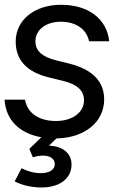

<svg xmlns="http://www.w3.org/2000/svg" viewBox="-20 -578 501 818"><path d="M156.2 220.7C233.4 220.7 284.7 183.6 284.7 122.6C284.7 75.2 247.6 44.4 188.5 42.5L220.7 11.7C340.3 9.8 423.8 -58.1 423.8 -154.3C423.8 -229 376.5 -281.7 274.9 -307.1L219.7 -320.8C158.2 -335.9 130.9 -362.3 130.9 -402.3C130.9 -451.2 175.8 -485.4 239.7 -485.4C303.2 -485.4 349.1 -453.6 359.4 -402.3H445.3C435.1 -498 356.4 -557.6 240.2 -557.6C126.5 -557.6 46.9 -492.7 46.9 -400.9C46.9 -324.2 91.3 -271.5 190.4 -247.6L248.5 -233.4C311 -218.3 337.9 -190.9 337.9 -150.4C337.9 -98.6 288.1 -62.5 218.3 -62.5C145.5 -62.5 96.7 -96.2 86.4 -153.3H-0.5C4.9 -66.9 62.5 -9.8 156.2 6.8L105 56.2L120.1 92.3C132.3 87.9 149.9 85 163.1 85C193.8 85 213.4 98.6 213.4 121.1C213.4 145.5 189.9 159.7 153.8 159.7C124.5 159.7 97.7 151.9 71.8 138.7L42.5 194.8C73.7 211.4 115.7 220.7 156.2 220.7Z"/></svg>

Font: Guggenheim Sans Display
Style: Italic
Weight: 400
Italic angle: -7°
Designer: Modified by Tom Baber under direction of Pentagram Design 2023
Foundry: rsms
Version: Version 1.001;Glyphs 3.1.2 (3151)